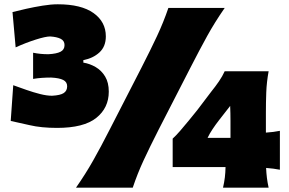

<svg xmlns="http://www.w3.org/2000/svg" viewBox="-20 -872 1343 892"><path d="M245.1 -277.8Q171.4 -277.8 117.7 -290.5Q64 -303.2 29.8 -310.1L41.5 -476.1Q70.3 -465.8 102.8 -454.3Q135.3 -442.9 166.3 -435.1Q197.3 -427.2 221.7 -427.2Q260.3 -429.2 276.1 -439.7Q292 -450.2 292 -471.2Q292 -491.2 273.7 -500.5Q255.4 -509.8 217.3 -511.7Q196.3 -511.7 175 -510.3Q153.8 -508.8 133.8 -505.4V-627Q151.4 -623.5 168.5 -621.8Q185.5 -620.1 205.1 -620.1Q242.7 -622.1 261.2 -631.6Q279.8 -641.1 279.8 -662.6Q279.8 -682.6 262 -691.7Q244.1 -700.7 212.9 -702.6Q191.9 -702.6 145.8 -688Q99.6 -673.3 52.7 -651.9L38.1 -815.9Q64.5 -822.8 101.6 -831.1Q138.7 -839.4 177.7 -845.7Q216.8 -852.1 248.5 -852.1Q357.4 -852.1 414.6 -811.3Q471.7 -770.5 471.7 -703.1Q471.7 -655.8 441.9 -628.4Q412.1 -601.1 367.2 -592.8V-581.1Q397.5 -576.2 424.6 -560.3Q451.7 -544.4 468.5 -516.4Q485.4 -488.3 485.4 -446.3Q485.4 -370.6 427.2 -324.2Q369.1 -277.8 245.1 -277.8ZM333 0Q377.9 -64.5 413.3 -127.2Q448.7 -189.9 489.3 -269.5L637.7 -558.6Q679.7 -640.6 709.7 -704.8Q739.7 -769 762.2 -835H1023.9Q978 -769 942.6 -704.8Q907.2 -640.6 865.2 -558.6L716.8 -269.5Q676.3 -189.9 647.2 -127.2Q618.2 -64.5 596.7 0ZM1216.3 -91.8Q1217.3 -67.9 1220 -46.1Q1222.7 -24.4 1228 0H1016.1Q1022 -25.9 1024.7 -48.3Q1027.3 -70.8 1027.8 -95.7H782.2V-228Q796.9 -241.2 816.7 -263.9Q836.4 -286.6 857.4 -312.3Q878.4 -337.9 896 -359.9L961.9 -446.8Q980.5 -469.7 997.1 -493.9Q1013.7 -518.1 1023.9 -541H1228Q1218.8 -490.7 1217 -443.1Q1215.3 -395.5 1215.3 -348.6V-255.9Q1251.5 -258.3 1280.3 -264.2V-83.5Q1266.6 -86.4 1250.2 -88.4Q1233.9 -90.3 1216.3 -91.8ZM944.3 -231.4H1050.8V-310.5Q1050.8 -345.7 1049.3 -379.9L997.1 -313Q981.9 -293.5 968 -272.7Q954.1 -252 944.3 -231.4Z"/></svg>

Font: Pinar Black
Style: Regular
Weight: 900
Designer: Amin Abedi
Version: Version 3.000